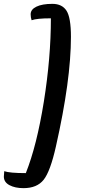

<svg xmlns="http://www.w3.org/2000/svg" viewBox="-59 -820 461 996"><path d="M213 -800Q263 -800 286 -764.5Q309 -729 309 -629Q309 -405 231 -60Q202 69 167.5 112.5Q133 156 63 156Q19 156 -10 140.5Q-39 125 -39 96Q-39 90 -37 68Q-9 78 75 78Q132 -65 168.5 -293Q205 -521 205 -725Q132 -725 105 -715Q100 -729 100 -746Q100 -771 130 -785.5Q160 -800 213 -800Z"/></svg>

Font: Lemonada Light
Style: Regular
Weight: 300
Designer: Mohamed Gaber (Arabic), Eduardo Tunni (Latin)
Foundry: Kief Type Foundry
Version: Version 4.004